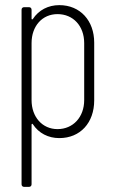

<svg xmlns="http://www.w3.org/2000/svg" viewBox="-20 -530 459 748"><path d="M211 -510C168 -510 131 -491 108 -456C105 -453 103 -454 103 -458V-492C103 -498 99 -502 93 -502H74C68 -502 64 -498 64 -492V188C64 194 68 198 74 198H93C99 198 103 194 103 188V-44C103 -48 106 -49 108 -46C131 -11 168 8 211 8C293 8 347 -52 347 -139V-364C347 -449 293 -510 211 -510ZM308 -362V-140C308 -74 265 -27 204 -27C145 -27 103 -74 103 -140V-362C103 -429 145 -475 204 -475C265 -475 308 -429 308 -362Z"/></svg>

Font: Barlow Condensed ExtraLight
Style: Regular
Weight: 275
Width: 3
Designer: Jeremy Tribby
Foundry: Tribby Type
Version: Version 1.422;hotconv 1.0.109;makeotfexe 2.5.65596